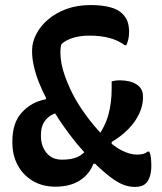

<svg xmlns="http://www.w3.org/2000/svg" viewBox="-20 -730 640 760"><path d="M258 -378Q267 -358 279 -337Q291 -316 305 -295.5Q319 -275 334.5 -255Q350 -235 366.5 -216.5Q383 -198 400 -181Q431 -150 463 -134Q495 -118 522 -118Q538 -118 547.5 -121Q557 -124 565 -130H571Q576 -119 577.5 -104.5Q579 -90 579 -74Q579 -49 573 -31Q567 -13 557 -4Q550 3 539 6.5Q528 10 514 10Q492 10 469 1.5Q446 -7 417 -29Q388 -51 346 -92Q327 -113 306.5 -135.5Q286 -158 267.5 -182Q249 -206 231 -231.5Q213 -257 197 -283Q181 -309 166 -335Q147 -371 134 -404Q121 -437 114 -468Q107 -499 107 -526V-531Q107 -563 123.5 -595Q140 -627 170.5 -653Q201 -679 243.5 -694.5Q286 -710 339 -710Q383 -710 415.5 -701.5Q448 -693 465 -675Q479 -661 485 -644Q491 -627 491 -603Q491 -588 488 -575Q485 -562 480 -551H474Q447 -571 412 -580Q377 -589 335 -589Q296 -589 267 -579.5Q238 -570 223 -555Q221 -549 220 -540Q219 -531 219 -524Q219 -501 223.5 -477.5Q228 -454 237 -429Q246 -404 258 -378ZM199 9Q149 9 110.5 -13.5Q72 -36 50.5 -75.5Q29 -115 29 -166V-171Q29 -245 67.5 -286Q106 -327 161 -337L172 -367L221 -287Q200 -284 182 -273.5Q164 -263 153 -244Q142 -225 142 -195V-192Q142 -152 164 -125Q186 -98 225 -98Q262 -98 285.5 -108Q309 -118 330 -145L392 -82H350Q334 -40 295.5 -15.5Q257 9 199 9ZM422 -408Q429 -410 436.5 -411Q444 -412 455 -412Q495 -412 520.5 -396Q546 -380 546 -348V-344Q546 -313 531.5 -281Q517 -249 489 -220Q461 -191 422 -168V-128L362 -182Q397 -230 409.5 -277.5Q422 -325 422 -378Q422 -386 422 -393.5Q422 -401 422 -408Z"/></svg>

Font: Recursive Casual SemiBold
Style: Regular
Weight: 600
Version: Version 1.047